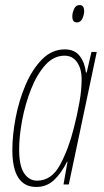

<svg xmlns="http://www.w3.org/2000/svg" viewBox="-20 -732 411 762"><path d="M127 -15Q96 -15 76 -44Q56 -73 56 -139Q56 -191 68 -255Q80 -319 103 -377.5Q126 -436 159.5 -473.5Q193 -511 236 -511Q268 -511 286 -485Q304 -459 304 -417Q304 -375 295 -324.5Q286 -274 273 -224Q253 -143 219 -79Q185 -15 127 -15ZM124 10Q165 10 194 -17Q223 -44 246 -90H248L232 0H253L364 -526H343L324 -444H321Q317 -482 297 -509Q277 -536 237 -536Q186 -536 147 -496.5Q108 -457 81.5 -395Q55 -333 42 -264Q29 -195 29 -137Q29 10 124 10ZM285 -643Q300 -643 307 -658.5Q314 -674 314 -687Q314 -712 296 -712Q281 -712 274 -696.5Q267 -681 267 -667Q267 -643 285 -643Z"/></svg>

Font: Noto Sans Display Condensed Thin
Style: Italic
Weight: 250
Width: 3
Italic angle: -12°
Designer: Monotype Design Team
Foundry: Monotype Imaging Inc.
Version: Version 1.900